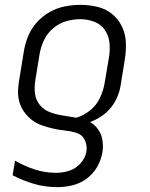

<svg xmlns="http://www.w3.org/2000/svg" viewBox="-20 -558 616 791"><path d="M216 213Q247 213 278.5 205.5Q310 198 337 178Q364 158 380.5 129Q397 100 402 69Q406 44 402 19.5Q398 -5 384.5 -24.5Q371 -44 351 -55Q375 -64 397 -78.5Q419 -93 436 -113.5Q453 -134 463 -158Q473 -182 477 -206L494 -312Q500 -348 498.5 -383.5Q497 -419 482 -449.5Q467 -480 441 -501Q415 -522 380.5 -530Q346 -538 311 -538Q279 -538 246.5 -531.5Q214 -525 184 -508Q154 -491 131 -465Q108 -439 95.5 -408Q83 -377 78 -345L61 -240Q56 -214 54.5 -189Q53 -164 59 -141Q65 -118 78.5 -98.5Q92 -79 110.5 -64.5Q129 -50 151.5 -42Q174 -34 198 -28.5Q222 -23 246.5 -20.5Q271 -18 294.5 -11Q318 -4 329 18.5Q340 41 336 66Q332 92 312 114.5Q292 137 265 145.5Q238 154 212 154Q165 154 122.5 140Q80 126 42 104L32 164Q74 186 120 199.5Q166 213 216 213ZM294 -73Q267 -78 239.5 -82Q212 -86 186.5 -95.5Q161 -105 144 -125.5Q127 -146 124 -174Q121 -202 126 -230L143 -335Q148 -364 161 -392Q174 -420 198.5 -441Q223 -462 252 -470.5Q281 -479 311 -479Q340 -479 368 -468.5Q396 -458 412 -434.5Q428 -411 431 -381.5Q434 -352 429 -322L411 -216Q406 -185 392 -155Q378 -125 351.5 -103.5Q325 -82 294 -73Z"/></svg>

Font: Iosevka Sparkle Light
Style: Italic
Weight: 300
Italic angle: -9°
Designer: Belleve Invis
Foundry: Belleve Invis
Version: Version 4.5.0; ttfautohint (v1.8.3)